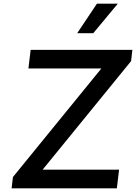

<svg xmlns="http://www.w3.org/2000/svg" viewBox="-20 -1020 737 1040"><path d="M618 -1000 485 -840H398L505 -1000ZM211 -101H625L613 0H43L50 -61L529 -649H134L146 -750H697L690 -689Z"/></svg>

Font: Orkney Medium
Style: MediumItalic
Weight: 500
Designer: Samuel Oakes and Alfredo Marco Pradil
Foundry: Alfredo Marco Pradil
Version: 1.0; ttfautohint (v1.5)